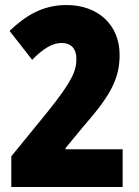

<svg xmlns="http://www.w3.org/2000/svg" viewBox="-20 -744 554 764"><path d="M25 -122V0H468V-150H241V-155L312 -241C420 -364 456 -431 456 -526C456 -644 371 -724 245 -724C151 -724 83 -683 18 -621L108 -506C151 -550 188 -573 225 -573C263 -573 284 -550 284 -510C284 -461 266 -420 171 -301Z"/></svg>

Font: Noto Sans Devanagari UI Condensed Black
Style: Regular
Weight: 900
Width: 3
Designer: Jelle Bosma - Monotype Design Team
Foundry: Monotype Imaging Inc.
Version: Version 2.004